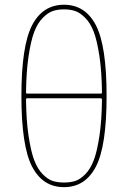

<svg xmlns="http://www.w3.org/2000/svg" viewBox="-20 -770 540 810"><path d="M94.7 -355.5Q89.8 -355.5 89.8 -349.6Q90.8 -260.7 100.6 -195.8Q110.4 -130.9 124.5 -93.8Q138.7 -56.6 160.6 -34.7Q182.6 -12.7 203.1 -6.3Q223.6 0 250 0Q276.4 0 296.9 -6.3Q317.4 -12.7 339.4 -34.7Q361.3 -56.6 375.5 -93.8Q389.6 -130.9 399.4 -195.8Q409.2 -260.7 410.2 -349.6Q410.2 -354.5 405.3 -355.5ZM89.8 -379.9Q89.8 -375 94.7 -375H405.3Q410.2 -375 410.2 -379.9Q409.2 -468.8 399.4 -533.7Q389.6 -598.6 375.5 -635.7Q361.3 -672.9 339.4 -694.8Q317.4 -716.8 296.9 -723.6Q276.4 -730.5 250 -730.5Q223.6 -730.5 203.1 -723.6Q182.6 -716.8 160.6 -694.8Q138.7 -672.9 124.5 -635.7Q110.4 -598.6 100.6 -533.7Q90.8 -468.8 89.8 -379.9ZM384.8 -67.4Q339.8 19.5 250 19.5Q160.2 19.5 115.2 -67.4Q70.3 -154.3 70.3 -365.2Q70.3 -576.2 115.2 -663.1Q160.2 -750 250 -750Q339.8 -750 384.8 -663.1Q429.7 -576.2 429.7 -365.2Q429.7 -154.3 384.8 -67.4Z"/></svg>

Font: Rounded-X Mgen+ 1m thin
Style: Regular
Weight: 100
Designer: [Source Han Sans]
Ryoko NISHIZUKA  (kana & ideographs); Paul D. Hunt (Latin, Greek & Cyrillic); Wenlong ZHANG  (bopomofo
Version: Version 1.059.20150602